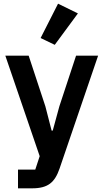

<svg xmlns="http://www.w3.org/2000/svg" viewBox="-20 -825 564 1045"><path d="M404 -752 296 -805 201 -618 278 -581ZM303 -246 267 -114H261L227 -246L136 -522H9L196 25L172 98H78V200H155C241 200 278 168 304 93L514 -522H394Z"/></svg>

Font: IBM Plex Thai Looped SemiBold
Style: Regular
Weight: 600
Designer: Mike Abbink, Paul van der Laan, Pieter van Rosmalen, Ben Mitchell, Mark Frömberg
Foundry: Bold Monday
Version: Version 1.0